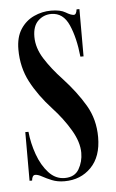

<svg xmlns="http://www.w3.org/2000/svg" viewBox="-45 -559 363 603"><g transform="rotate(-5 137.0 -257.0)"><path d="M134.5 11Q112.5 11 95.2 4Q78 -3 65.5 -10Q53 -17 44.5 -17Q34.5 -17 33 0H25V-153.5H35Q38.5 -117.5 51.2 -81.8Q64 -46 85.5 -22.5Q107 1 136 1Q167.5 1 181 -22.2Q194.5 -45.5 194.5 -73.5Q194.5 -107.5 171.5 -146.2Q148.5 -185 116 -220Q74.5 -265 50.2 -311.2Q26 -357.5 26 -413.5Q26 -452.5 42.2 -477.5Q58.5 -502.5 84.5 -514.5Q110.5 -526.5 138.5 -526.5Q168 -526.5 184 -516.8Q200 -507 209 -507Q217 -507 219 -523.5H228V-374.5H218Q212 -434 194 -475Q176 -516 138.5 -516Q114.5 -516 97 -499.5Q79.5 -483 79.5 -449Q79.5 -414 101.5 -379.2Q123.5 -344.5 156.5 -309.5Q198.5 -264 225 -219Q251.5 -174 251.5 -118Q251.5 -56.5 218.5 -22.8Q185.5 11 134.5 11Z"/></g></svg>

Font: Imbue 100pt Medium
Style: Regular
Weight: 500
Designer: Tyler Finck
Foundry: Etcetera Type Company
Version: Version 1.102; ttfautohint (v1.8.3)